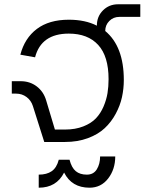

<svg xmlns="http://www.w3.org/2000/svg" viewBox="-20 -664 699 898"><path d="M35.2 -284.2H77.1Q119.6 -284.2 151.6 -260Q183.6 -235.8 195.8 -194.8L236.8 -58.1H284.2Q332.5 -58.1 369.6 -72.8Q406.7 -87.4 428.7 -110.6Q450.7 -133.8 464.4 -166Q478 -198.2 482.9 -228.8Q487.8 -259.3 487.8 -293.9Q487.8 -400.9 439.2 -453.9Q390.6 -506.8 301.8 -506.8Q172.9 -506.8 144 -396L75.2 -408.2Q95.2 -485.4 152.3 -528.6Q209.5 -571.8 301.8 -571.8Q378.9 -571.8 433.1 -543.9V-544.9Q433.1 -586.9 461.7 -615.5Q490.2 -644 532.2 -644H636.2V-585H538.1Q510.3 -585 491.2 -565.9Q472.2 -546.9 472.2 -519Q559.1 -446.8 559.1 -290Q559.1 -249 550.5 -209.7Q542 -170.4 521.2 -131.8Q500.5 -93.3 469.7 -64.5Q439 -35.6 391.1 -17.8Q343.3 0 284.2 0H187L133.8 -168Q125.5 -194.3 104.2 -210.2Q83 -226.1 55.2 -226.1H35.2ZM448.2 67.9H519Q519 127.9 485.8 170.9Q452.6 213.9 398.9 213.9Q315.4 213.9 279.8 143.1Q244.1 213.9 161.1 213.9V152.8Q198.7 152.8 221.9 136.7Q245.1 120.6 254.9 83H305.2Q314.9 120.6 334.5 136.7Q354 152.8 386.2 152.8Q417.5 152.8 432.9 127.7Q448.2 102.5 448.2 67.9Z"/></svg>

Font: LT Superior
Style: Regular
Weight: 400
Designer: Daniel Lyons
Foundry: LyonsType
Version: Version 1.000